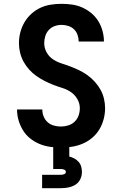

<svg xmlns="http://www.w3.org/2000/svg" viewBox="-20 -763 640 1003"><path d="M298 8Q270 8 241.5 4Q213 0 186.5 -11Q160 -22 137.5 -40Q115 -58 100 -82.5Q85 -107 77 -134.5Q69 -162 69 -191Q69 -191 69 -191Q69 -191 69 -191H201Q201 -191 201 -191Q201 -191 201 -191Q201 -172 208 -154.5Q215 -137 229 -124.5Q243 -112 261.5 -107Q280 -102 298 -102Q318 -102 337 -108Q356 -114 370 -127.5Q384 -141 390.5 -159.5Q397 -178 397 -198Q397 -223 384 -245.5Q371 -268 350.5 -282Q330 -296 305.5 -303.5Q281 -311 258 -320Q235 -329 212.5 -340.5Q190 -352 169.5 -366.5Q149 -381 132 -400Q115 -419 103 -441Q91 -463 85 -487.5Q79 -512 79 -537Q79 -566 86 -593.5Q93 -621 107.5 -646Q122 -671 143.5 -690.5Q165 -710 190.5 -722Q216 -734 244.5 -738.5Q273 -743 302 -743Q329 -743 357 -739Q385 -735 410.5 -723.5Q436 -712 457.5 -694Q479 -676 493.5 -652.5Q508 -629 515.5 -601.5Q523 -574 523 -546Q523 -546 523 -546Q523 -546 523 -546H391Q391 -546 391 -546Q391 -546 391 -546Q391 -546 391 -546Q391 -546 391 -546Q391 -564 385 -581Q379 -598 366.5 -610Q354 -622 336.5 -627.5Q319 -633 302 -633Q283 -633 265 -626.5Q247 -620 234.5 -606Q222 -592 216.5 -574Q211 -556 211 -538Q211 -512 223.5 -489.5Q236 -467 257 -453Q278 -439 302 -431.5Q326 -424 349.5 -415Q373 -406 395.5 -395Q418 -384 438.5 -369Q459 -354 476 -335Q493 -316 505 -294.5Q517 -273 523 -248Q529 -223 529 -198Q529 -169 521.5 -140.5Q514 -112 499 -87Q484 -62 461.5 -43Q439 -24 412 -12.5Q385 -1 356 3.5Q327 8 298 8ZM200 220V150H300Q308 150 316 146.5Q324 143 324 135Q324 127 316 123.5Q308 120 300 120H258V0H342V55Q356 58 368.5 65Q381 72 390.5 82.5Q400 93 404 107Q408 121 408 135Q408 155 399.5 173Q391 191 374.5 201.5Q358 212 338.5 216Q319 220 300 220Z"/></svg>

Font: Iosevka Curly XBdEx
Style: Regular
Weight: 800
Width: 7
Monospace: yes
Designer: Belleve Invis
Foundry: Belleve Invis
Version: Version 11.1.0; ttfautohint (v1.8.3)